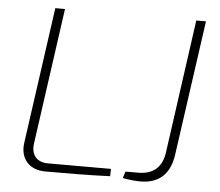

<svg xmlns="http://www.w3.org/2000/svg" viewBox="-50 -746 930 810"><g transform="rotate(5 414.5 -341.5)"><path d="M193 -690H152L71 -113C61 -45 103 0 169 0C259 0 352 0 444 -4L445 -35H178C130 -35 106 -66 112 -112ZM790 -690H749L670 -124C661 -61 624 -29 561 -29H507L498 -1C517 3 549 7 570 7C652 8 699 -36 710 -122Z"/></g></svg>

Font: Exo 2 Extra Light
Style: Italic
Weight: 250
Italic angle: -8°
Designer: Natanael Gama
Version: Version 1.001;PS 001.001;hotconv 1.0.88;makeotf.lib2.5.64775